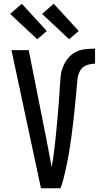

<svg xmlns="http://www.w3.org/2000/svg" viewBox="-20 -1002 540 1022"><path d="M302 0H198L41 -735H133L230 -245Q236 -212 242.5 -178.5Q249 -145 255 -112Q260 -138 263.5 -164.5Q267 -191 270.5 -218Q274 -245 276.5 -271.5Q279 -298 281.5 -324.5Q284 -351 286.5 -378Q289 -405 291 -431.5Q293 -458 295 -485Q297 -512 298.5 -538.5Q300 -565 302.5 -592Q305 -619 314.5 -644Q324 -669 341 -690.5Q358 -712 382 -724.5Q406 -737 433 -740Q460 -743 486 -743V-663Q464 -663 441.5 -655Q419 -647 407.5 -627.5Q396 -608 393 -585Q390 -562 388.5 -539Q387 -516 384.5 -493.5Q382 -471 380 -448.5Q378 -426 375.5 -403Q373 -380 370.5 -357.5Q368 -335 365 -312.5Q362 -290 359 -267Q356 -244 352.5 -221.5Q349 -199 345 -176.5Q341 -154 336.5 -132Q332 -110 327 -87.5Q322 -65 316 -43Q310 -21 302 0ZM348 -793 204 -928 266 -982 399 -837ZM178 -793 34 -928 96 -982 229 -837Z"/></svg>

Font: Iosevka Fixed Medium
Style: Regular
Weight: 500
Monospace: yes
Designer: Belleve Invis
Foundry: Belleve Invis
Version: Version 32.3.0